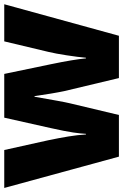

<svg xmlns="http://www.w3.org/2000/svg" viewBox="146 -740 593 926"><g transform="rotate(-90 443.0 -276.5)"><path d="M0 -553 151 0H352L408 -235C414 -259 424 -316 440 -407H443C449 -362 461 -291 467 -264L530 0H734L886 -553H707L656 -339C646 -299 632 -207 628 -159H625C621 -199 613 -250 597 -327L550 -553H339L289 -330C267 -232 263 -193 261 -159H258C255 -212 245 -268 230 -341L183 -553Z"/></g></svg>

Font: Frost ExtraBold
Style: Regular
Weight: 800
Designer: Lee Frost
Foundry: Lee Frost for Ice Communication Norge AS
Version: Version 2.011;hotconv 1.0.107;makeotfexe 2.5.65593